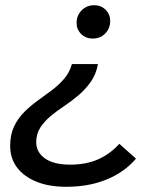

<svg xmlns="http://www.w3.org/2000/svg" viewBox="-20 -555 613 737"><path d="M234 162Q168 162 120 142.5Q72 123 45.5 88Q19 53 19 5Q19 -38 34 -69.5Q49 -101 73 -125Q97 -149 125 -169Q153 -189 179.5 -209Q206 -229 226.5 -253Q247 -277 256 -309H356Q349 -270 328.5 -241Q308 -212 281.5 -189.5Q255 -167 226.5 -148Q198 -129 174 -109Q150 -89 134.5 -65Q119 -41 119 -9Q119 29 152.5 53Q186 77 249 77Q311 77 357 56.5Q403 36 438 -3L502 54Q459 105 390.5 133.5Q322 162 234 162ZM336 -407Q309 -407 291.5 -424.5Q274 -442 274 -467Q274 -487 283 -502Q292 -517 307 -526Q322 -535 341 -535Q368 -535 385.5 -517.5Q403 -500 403 -475Q403 -446 384 -426.5Q365 -407 336 -407Z"/></svg>

Font: Montserrat Thin Medium
Style: Italic
Weight: 500
Italic angle: -11.3°
Version: Version 9.000